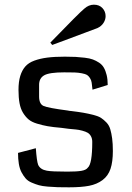

<svg xmlns="http://www.w3.org/2000/svg" viewBox="-20 -793 564 820"><path d="M57 0ZM462 -148Q462 -102 452 -72Q442 -42 418 -24Q394 -6 360.5 0.5Q327 7 275 7Q245 7 226.5 6.5Q208 6 184 4Q160 2 146 -2Q132 -6 115.5 -13Q99 -20 89.5 -31Q80 -42 72 -57Q64 -72 60.5 -93Q57 -114 57 -140L133 -160Q137 -104 143 -89Q152 -69 180 -64Q201 -60 268 -60Q308 -60 328 -63.5Q348 -67 355 -77Q374 -93 374 -187Q374 -201 368.5 -211Q363 -221 354.5 -226Q346 -231 331 -235Q316 -239 304 -240Q292 -241 272.5 -243Q253 -245 242 -247Q206 -250 183.5 -254Q161 -258 138 -265Q115 -272 102 -283Q89 -294 78.5 -311Q68 -328 63.5 -352Q59 -376 59 -409Q59 -444 66.5 -468.5Q74 -493 88 -509Q102 -525 126.5 -534Q151 -543 182 -547Q213 -551 257 -551Q285 -551 303 -550Q321 -549 342 -546.5Q363 -544 376.5 -539Q390 -534 403 -525.5Q416 -517 423.5 -504Q431 -491 435.5 -472.5Q440 -454 440 -430L375 -410Q373 -429 371.5 -440Q370 -451 364 -460Q358 -469 351.5 -473Q345 -477 329.5 -480Q314 -483 298.5 -483.5Q283 -484 254 -484Q191 -484 169 -471.5Q147 -459 147 -431V-381Q147 -349 166 -340.5Q185 -332 269 -321Q278 -319 283 -319Q316 -315 336 -311.5Q356 -308 378 -302.5Q400 -297 411.5 -289.5Q423 -282 434.5 -270Q446 -258 451 -241Q456 -224 459 -201.5Q462 -179 462 -148ZM340 -756Q359 -773 381 -773Q404 -773 417.5 -758.5Q431 -744 431 -724Q431 -709 422 -695Q413 -681 396 -673Q391 -671 342.5 -653Q294 -635 249 -618L203 -601L195 -611Q321 -741 340 -756Z"/></svg>

Font: Myanmar Chatu
Style: Regular
Weight: 400
Designer: Danh Hong
Foundry: Google Inc.
Version: Version 2.00 November 20, 2015